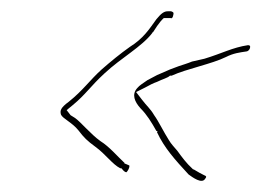

<svg xmlns="http://www.w3.org/2000/svg" viewBox="-20 -430 463 340"><path d="M88 -227C91 -220 108 -213 119 -199C129 -186 134 -181 149 -170C167 -157 179 -139 193 -132H195C197 -130 200 -125 204 -125C206 -127 210 -133 209 -137L202 -140H200L201 -141C188 -153 174 -170 158 -180C141 -192 123 -214 113 -221L105 -226L98 -235L109 -244C132 -263 140 -277 165 -300C195 -328 231 -347 250 -372V-373H251C253 -376 262 -391 270 -398H282C284 -397 286 -398 287 -404C287 -406 289 -408 283 -410H277C271 -410 266 -407 257 -396C244 -378 234 -362 210 -347C193 -335 176 -321 160 -307C139 -288 127 -270 102 -250C87 -239 86 -234 88 -227ZM210 -347H209ZM221 -267 237 -275C244 -279 252 -283 258 -285C268 -290 277 -292 281 -296H284C310 -308 356 -317 380 -329C394 -336 404 -337 417 -339C421 -340 423 -344 423 -347C423 -349 422 -350 419 -350C392 -346 372 -335 342 -326L320 -321C313 -318 303 -315 297 -313L281 -307C272 -303 265 -300 258 -297L241 -288C234 -283 227 -279 223 -274C213 -263 218 -250 229 -238C240 -227 248 -214 257 -198H259L258 -196C271 -168 290 -147 314 -121C321 -116 337 -104 343 -113C346 -117 346 -118 341 -120C337 -122 331 -125 323 -130H322L321 -131C310 -141 302 -152 294 -163C289 -169 283 -175 279 -182C270 -196 261 -215 253 -226C246 -238 240 -242 231 -254ZM417 -339H416Z"/></svg>

Font: Stray Cat
Style: HlCnObl
Weight: 100
Version: Version 1.0